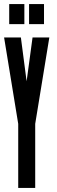

<svg xmlns="http://www.w3.org/2000/svg" viewBox="-22 -918 278 938"><path d="M23 -800H97V-898H23ZM120 -800H193V-898H120ZM80 -735H-2L67 -313V0H150V-313L219 -735H137C128 -663 117 -592 108 -521Z"/></svg>

Font: League Gothic Condensed
Style: Regular
Weight: 400
Width: 3
Designer: Tyler Finck
Foundry: The League of Moveable Type
Version: Version 1.001;PS 001.001;hotconv 1.0.56;makeotf.lib2.0.21325